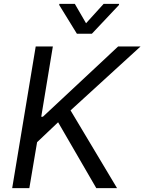

<svg xmlns="http://www.w3.org/2000/svg" viewBox="-20 -966 742 986"><path d="M42.6 0H130.7L170.5 -235.8L278.4 -338.1L474.4 0H581L342.3 -399.1L701.7 -727.3H586.6L200.3 -366.5H191.8L251.4 -727.3H163.4ZM284.1 -940.3 375 -792.6H451.7L590.9 -940.3L591.6 -946H512.1L421.9 -846.6L364.3 -946H284.8Z"/></svg>

Font: Magic Ui Pro
Style: Italic
Weight: 400
Italic angle: -9.39999°
Designer: Stefan Endress, Andreas Faust
Version: Version 1.000;FEAKit 1.0